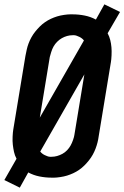

<svg xmlns="http://www.w3.org/2000/svg" viewBox="-31 -809 572 883"><path d="M60 54 -11 19 45 -79Q37 -94 33.5 -110Q30 -126 28 -143Q26 -160 27 -180.5Q28 -201 30 -213L86 -552Q89 -567 92 -581Q95 -595 100.5 -609.5Q106 -624 113.5 -637.5Q121 -651 131 -663.5Q141 -676 152 -687Q163 -698 176 -707Q189 -716 203 -722.5Q217 -729 231.5 -733.5Q246 -738 263.5 -740.5Q281 -743 291 -743H303Q331 -743 358.5 -737.5Q386 -732 410 -719L449 -789L521 -754L464 -656Q472 -641 476 -625Q480 -609 481.5 -592Q483 -575 482 -554.5Q481 -534 479 -523L423 -183Q421 -168 417.5 -154Q414 -140 408.5 -125.5Q403 -111 395.5 -97.5Q388 -84 378 -71.5Q368 -59 357 -48Q346 -37 333 -28Q320 -19 306 -12.5Q292 -6 277.5 -1.5Q263 3 245.5 5.5Q228 8 219 8H206Q178 8 150.5 2.5Q123 -3 99 -16ZM152 -268 355 -623Q351 -628 346 -632Q341 -636 335 -639Q329 -642 322 -644.5Q315 -647 310 -647H303Q290 -647 277.5 -643.5Q265 -640 253.5 -633.5Q242 -627 232 -617Q222 -607 215.5 -595.5Q209 -584 204.5 -569.5Q200 -555 198 -547ZM199 -88H206Q219 -88 231.5 -91.5Q244 -95 256 -101.5Q268 -108 277.5 -118Q287 -128 293.5 -139.5Q300 -151 305 -165.5Q310 -180 311 -188L357 -467L154 -112Q158 -107 163 -103Q168 -99 174 -96Q180 -93 187 -90.5Q194 -88 199 -88Z"/></svg>

Font: Iosevka Custom
Style: Bold Italic
Weight: 700
Italic angle: -9°
Designer: Belleve Invis
Foundry: Belleve Invis
Version: Version 30.3.1; ttfautohint (v1.8.3)